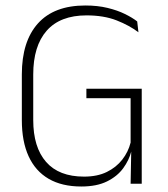

<svg xmlns="http://www.w3.org/2000/svg" viewBox="-20 -669 611 699"><path d="M276 10Q205.5 10 157.2 -18Q109 -46 84.2 -100Q59.5 -154 59.5 -231.5V-398Q59.5 -518.5 118.2 -583.8Q177 -649 290.5 -649Q335.5 -649 371.5 -640.2Q407.5 -631.5 434.5 -618.2Q461.5 -605 479.5 -591L484 -551.5Q451 -576.5 404.5 -594.8Q358 -613 295 -613Q199 -613 150 -557.2Q101 -501.5 101 -397.5V-232Q101 -133 147.8 -79.5Q194.5 -26 286 -26Q334.5 -26 369 -43Q403.5 -60 425.2 -88Q447 -116 455.5 -150V-328L465.5 -311.5H294.5V-346H496V-117.5L458 -118Q450 -86 428.5 -56.5Q407 -27 369.5 -8.5Q332 10 276 10ZM458 -132.5H496V0H455.5Z"/></svg>

Font: Anek Tamil Medium ExtraLight
Style: Regular
Weight: 250
Version: Version 1.003